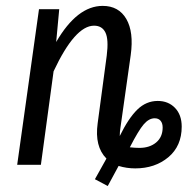

<svg xmlns="http://www.w3.org/2000/svg" viewBox="-20 -557 638 649"><path d="M513.2 -215.8Q548.8 -215.8 571.5 -192.4Q594.2 -168.9 594.2 -128.9Q594.2 -63.5 549.1 -25.6Q503.9 12.2 437 12.2Q408.2 12.2 380.9 3.9L344.2 71.8L300.8 48.8L339.8 -21Q299.3 -61.5 310.1 -140.1L340.8 -369.1Q347.7 -423.8 336.4 -447Q325.2 -470.2 297.9 -470.2Q233.4 -470.2 161.1 -315.9L118.2 0H38.1L111.8 -525.9H180.2L169.9 -415Q240.7 -537.1 327.1 -537.1Q381.3 -537.1 407 -492.9Q432.6 -448.7 421.9 -371.1L387.2 -126Q384.8 -111.8 384.8 -97.2Q414.1 -157.2 444.1 -186.5Q474.1 -215.8 513.2 -215.8ZM451.2 -57.1Q485.8 -57.1 507.8 -75.4Q529.8 -93.8 529.8 -126Q529.8 -140.6 522.7 -148.9Q515.6 -157.2 502.9 -157.2Q483.4 -157.2 465.8 -136.7Q448.2 -116.2 418.9 -59.1Q436.5 -57.1 451.2 -57.1Z"/></svg>

Font: Fira Sans Compressed Book
Style: Italic
Weight: 350
Width: 3
Italic angle: -8°
Designer: Carrois Corporate & Edenspiekermann AG
Foundry: Carrois Corporate GbR & Edenspiekermann AG
Version: Version 4.203;PS 004.203;hotconv 1.0.88;makeotf.lib2.5.64775